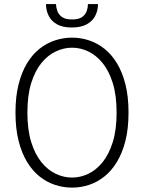

<svg xmlns="http://www.w3.org/2000/svg" viewBox="-20 -886 690 918"><path d="M324.5 11Q283 11 243.2 -2Q203.5 -15 169.2 -42.2Q135 -69.5 109.2 -112Q83.5 -154.5 68.8 -213Q54 -271.5 54 -348Q54 -424 68.8 -482.5Q83.5 -541 109.2 -583.5Q135 -626 169.2 -653Q203.5 -680 243.2 -693Q283 -706 324.5 -706Q366.5 -706 405.8 -693Q445 -680 479.2 -653Q513.5 -626 539.2 -583.5Q565 -541 579.8 -482.5Q594.5 -424 594.5 -348Q594.5 -271.5 579.8 -213Q565 -154.5 539.2 -112Q513.5 -69.5 479.2 -42.2Q445 -15 405.8 -2Q366.5 11 324.5 11ZM324.5 -37Q364 -37 401.8 -54.8Q439.5 -72.5 470.2 -110.2Q501 -148 519.2 -206.8Q537.5 -265.5 537.5 -348Q537.5 -430 519.2 -488.8Q501 -547.5 470.2 -585Q439.5 -622.5 401.8 -640.2Q364 -658 324.5 -658Q285 -658 247 -640.2Q209 -622.5 178.2 -585Q147.5 -547.5 129.2 -488.8Q111 -430 111 -348Q111 -265.5 129.2 -206.8Q147.5 -148 178.2 -110.2Q209 -72.5 247 -54.8Q285 -37 324.5 -37ZM323.5 -754.5Q280 -754.5 253 -769.5Q226 -784.5 213 -810Q200 -835.5 200 -866.5H248Q248 -851 254 -833.8Q260 -816.5 276.2 -804.8Q292.5 -793 324.5 -793Q356.5 -793 372.8 -804.8Q389 -816.5 394.8 -833.8Q400.5 -851 400.5 -866.5H448.5Q448.5 -835.5 435.2 -810Q422 -784.5 394.2 -769.5Q366.5 -754.5 323.5 -754.5Z"/></svg>

Font: Trispace Thin ExtraLight
Style: Regular
Weight: 250
Version: Version 1.210